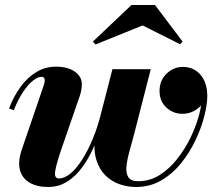

<svg xmlns="http://www.w3.org/2000/svg" viewBox="-20 -736 856 766"><path d="M523 10Q489.5 10 457.8 -0.8Q426 -11.5 401.2 -35.5Q376.5 -59.5 364.5 -98Q352.5 -136.5 359.5 -191.5L428.5 -460H581.5L515 -200.5Q507 -169 497.5 -136Q488 -103 484.8 -75Q481.5 -47 491.5 -30Q501.5 -13 532 -13Q577 -13 616 -37.2Q655 -61.5 686.2 -101Q717.5 -140.5 739.8 -186.2Q762 -232 773.8 -276Q785.5 -320 785.5 -352.5Q785.5 -397 765 -423Q744.5 -449 710 -449V-468Q737.5 -468 758 -454Q778.5 -440 790.2 -419Q802 -398 802 -375.5Q802 -331.5 773.5 -306.8Q745 -282 707.5 -282Q671 -282 643.8 -307Q616.5 -332 616.5 -373Q616.5 -414.5 644.2 -441.8Q672 -469 710 -469Q752.5 -469 779.8 -437.8Q807 -406.5 807 -352.5Q807 -319.5 795.2 -273Q783.5 -226.5 760.2 -177.2Q737 -128 703 -85.5Q669 -43 623.8 -16.5Q578.5 10 523 10ZM173 10Q127 10 97.2 -7.8Q67.5 -25.5 59.2 -59.2Q51 -93 67.5 -141L153.5 -392.5Q155 -397 156.8 -403.8Q158.5 -410.5 158.5 -416Q158.5 -429.5 145 -429.5Q131 -429.5 111.8 -414.5Q92.5 -399.5 72.5 -369.8Q52.5 -340 35 -296.5L16 -303Q35 -353 62.8 -390.5Q90.5 -428 125.8 -449Q161 -470 203 -470Q250.5 -470 278.5 -450.2Q306.5 -430.5 306.5 -400Q306.5 -388 303.8 -374Q301 -360 297 -349.5L224 -138.5Q204 -79.5 200 -51.8Q196 -24 215.5 -24Q237 -24 260.5 -43.2Q284 -62.5 306.8 -97.8Q329.5 -133 349.8 -181.2Q370 -229.5 384 -287H400.5Q390.5 -246.5 376 -204.8Q361.5 -163 342.2 -124.5Q323 -86 298 -55.8Q273 -25.5 242 -7.8Q211 10 173 10ZM361 -558.5 350.5 -570 504.5 -716H598.5L708.5 -570L698.5 -559.5L549 -634.5Z"/></svg>

Font: Bodoni Moda ExtraBold
Style: Italic
Weight: 800
Italic angle: -13°
Version: Version 2.005